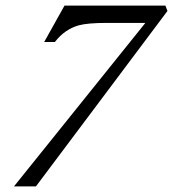

<svg xmlns="http://www.w3.org/2000/svg" viewBox="-20 -663 616 683"><path d="M29.8 0 497.1 -581.5H358.9Q291.5 -581.5 259.8 -572.8Q210 -558.6 175.3 -513.7H137.2L209.5 -643.1H568.4L575.7 -624L107.9 0Z"/></svg>

Font: Elstob
Style: Italic
Weight: 400
Italic angle: -20°
Designer: Peter S. Baker
Version: Version 1.015